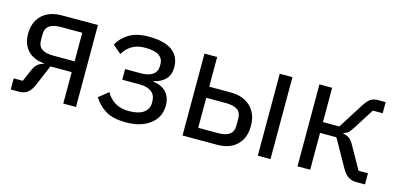

<svg xmlns="http://www.w3.org/2000/svg" viewBox="-55 -842 2420 1168"><g transform="rotate(15 1155.0 -258.0)"><path d="M39 0V-70H96L129 -146Q140 -172 156.5 -185.5Q173 -199 192 -202V-206Q125 -212 89 -251.5Q53 -291 53 -356Q53 -405 73.5 -441Q94 -477 132 -496.5Q170 -516 222 -516H450V0H370V-198H236L182 -71Q165 -30 143 -15Q121 0 94 0ZM234 -266H370V-446H234Q189 -446 164 -429Q139 -412 139 -372V-339Q139 -299 164 -282.5Q189 -266 234 -266Z M766 12Q687 12 640 -15.5Q593 -43 563 -92L623 -140Q643 -103 678.5 -81Q714 -59 766 -59Q828 -59 859 -82Q890 -105 890 -141V-153Q890 -192 863.5 -212.5Q837 -233 789 -233H679V-300H779Q827 -300 853 -319Q879 -338 879 -373V-385Q879 -418 852.5 -437.5Q826 -457 764 -457Q714 -457 680.5 -436.5Q647 -416 627 -381L574 -426Q598 -471 645 -499.5Q692 -528 768 -528Q869 -528 917 -491Q965 -454 965 -389Q965 -341 939.5 -313Q914 -285 866 -274V-270Q921 -263 948.5 -231Q976 -199 976 -150Q976 -76 919 -32Q862 12 766 12Z M1121 0V-516H1201V-329H1338Q1390 -329 1428 -309Q1466 -289 1487 -252Q1508 -215 1508 -164Q1508 -112 1487.5 -75.5Q1467 -39 1429.5 -19.5Q1392 0 1339 0ZM1201 -70H1327Q1372 -70 1397 -87Q1422 -104 1422 -144V-186Q1422 -226 1397 -242.5Q1372 -259 1327 -259H1201ZM1595 0V-516H1675V0Z M1845 0V-516H1925V-300H2028L2128 -458Q2151 -494 2169.5 -505Q2188 -516 2215 -516H2262V-446H2200L2119 -318Q2103 -293 2093 -283.5Q2083 -274 2063 -268V-264Q2084 -261 2100 -250.5Q2116 -240 2132 -210L2211 -70H2270V0H2212Q2187 0 2165 -13.5Q2143 -27 2123 -63L2028 -232H1925V0Z"/></g></svg>

Font: IBM Plex Sans
Style: Regular
Weight: 400
Designer: Mike Abbink, Paul van der Laan, Pieter van Rosmalen
Foundry: Bold Monday
Version: Version 3.201